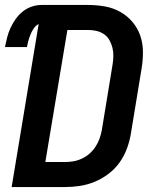

<svg xmlns="http://www.w3.org/2000/svg" viewBox="-22 -755 642 775"><path d="M240 0H25L134 -658Q122 -652 114 -640Q106 -628 101 -615.5Q96 -603 92.5 -590.5Q89 -578 87 -565H-2Q2 -585 7 -604.5Q12 -624 20.5 -642.5Q29 -661 41.5 -678.5Q54 -696 70.5 -709Q87 -722 106.5 -728.5Q126 -735 146 -735H333Q368 -735 401.5 -729Q435 -723 463.5 -707Q492 -691 513 -666Q534 -641 544.5 -610Q555 -579 555 -544.5Q555 -510 549 -475L506 -214Q501 -184 490 -154.5Q479 -125 460.5 -99Q442 -73 415.5 -53Q389 -33 359.5 -21Q330 -9 300 -4.5Q270 0 240 0ZM161 -101H239Q257 -101 274.5 -104Q292 -107 309 -115Q326 -123 340 -135.5Q354 -148 364 -163.5Q374 -179 380 -196Q386 -213 389 -230L432 -492Q435 -509 435.5 -527Q436 -545 432 -561.5Q428 -578 420 -592.5Q412 -607 398.5 -616.5Q385 -626 368.5 -630Q352 -634 334 -634H250Z"/></svg>

Font: Iosevka Extended Oblique
Style: Bold
Weight: 700
Width: 7
Italic angle: -9°
Monospace: yes
Designer: Belleve Invis
Foundry: Belleve Invis
Version: Version 32.5.0; ttfautohint (v1.8.4)